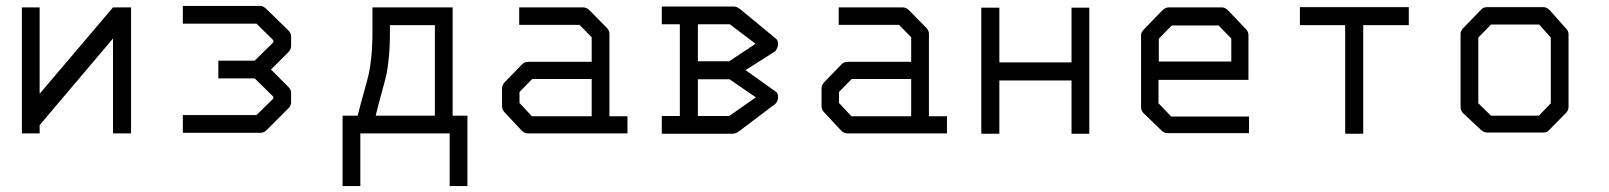

<svg xmlns="http://www.w3.org/2000/svg" viewBox="-20 -501 5440 649"><path d="M423 -50H362V-371L114 -78V-50H54V-476H114V-184L362 -476H423Z M598 -52V-112H847L904 -168V-174L841 -236H718V-296H841L904 -358V-365L847 -421H598V-481H860Q870 -481 881 -470L955 -398Q964 -389 964 -377V-346Q964 -334 955 -325L896 -266L955 -207Q964 -198 964 -186V-156Q964 -144 955 -135L881 -61Q872 -52 860 -52Z M1198 128H1138V-110H1189Q1197.5 -144.5 1209.5 -187Q1221.5 -229.5 1226.2 -249.5Q1231 -269.5 1235 -307.2Q1239 -345 1239 -396V-445V-476H1510V-110H1560V128H1500V-50H1198ZM1250 -110H1450V-416H1298V-394Q1298 -343 1294.2 -305.5Q1290.5 -268 1286 -248.2Q1281.5 -228.5 1269.8 -186.2Q1258 -144 1250 -110Z M1980 -108V-234H1779L1736 -190V-153L1778 -108ZM2040 -108H2101V-50H1765Q1753 -50 1744 -59L1686 -121Q1677 -130 1677 -142V-202Q1677 -214 1686 -223L1745 -284Q1753 -292 1766 -292H1980V-375L1939 -417H1735V-476H1951Q1963 -476 1972 -467L2031 -407Q2040 -398 2040 -387Z M2278 -109V-419H2217V-479H2460Q2470 -479 2482 -470L2602 -371Q2610 -365.5 2610 -351Q2610 -341.5 2601 -328L2500 -264L2601 -192Q2610 -188.5 2610 -172Q2610 -159 2601 -150L2479 -58Q2467 -49 2458 -49H2217V-109ZM2446 -233H2339V-109H2445L2535 -172ZM2445 -294 2534 -353 2447 -419H2339V-294Z M3060 -108V-234H2859L2816 -190V-153L2858 -108ZM3120 -108H3181V-50H2845Q2833 -50 2824 -59L2766 -121Q2757 -130 2757 -142V-202Q2757 -214 2766 -223L2825 -284Q2833 -292 2846 -292H3060V-375L3019 -417H2815V-476H3031Q3043 -476 3052 -467L3111 -407Q3120 -398 3120 -387Z M3297 -475H3358V-290H3602V-475H3662V-49H3602V-229H3358V-49H3297Z M3896 -231V-152L3939 -107H4202V-51H3927Q3915 -51 3907 -59L3845 -119Q3837 -127 3837 -140V-382Q3837 -392 3847 -402L3908 -465Q3919 -476 3930 -476H4111Q4121 -476 4132 -465L4191 -403Q4200 -394 4200 -383V-231ZM3897 -293H4142V-371L4099 -415H3941L3897 -370Z M4374 -477H4742V-416H4588V-49H4527V-416H4374Z M4977 -374V-152L5020 -110H5182L5222 -152V-374L5183 -418H5020ZM4927 -407 4988 -470Q4995 -477 5008 -477H5196Q5208 -477 5218 -467L5274 -404Q5282 -396 5282 -385V-140Q5282 -128 5273 -119L5215 -60Q5209 -53 5197.5 -53H5194H5008Q4997.5 -53 4988 -60L4926 -118Q4917 -126 4917 -140V-387Q4917 -397 4927 -407Z"/></svg>

Font: 3270 Nerd Font
Style: Regular
Weight: 400
Monospace: yes
Version: Version 3.0.1;Nerd Fonts 3.3.0